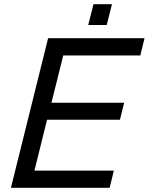

<svg xmlns="http://www.w3.org/2000/svg" viewBox="-20 -894 708 914"><path d="M281 -630 225 -405H571L551 -324H204L144 -82H522L502 0H32L209 -712H668L648 -630ZM400 -775 425 -874H513L488 -775Z"/></svg>

Font: CST
Style: Italic
Weight: 400
Italic angle: -14°
Version: Version 1.00